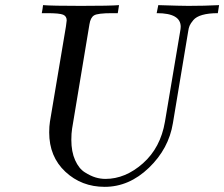

<svg xmlns="http://www.w3.org/2000/svg" viewBox="-20 -703 870 745"><path d="M142.1 -651.9Q143.1 -656.7 145 -668Q147 -679.2 147 -683.1Q183.1 -680.2 293.9 -680.2Q406.7 -680.2 441.9 -683.1L437 -651.9H415Q358.9 -651.9 345 -643.3Q331.1 -634.8 327.1 -608.9L259.8 -204.1Q256.8 -186 256.8 -160.2Q256.8 -114.3 271.5 -81.5Q286.1 -48.8 309.1 -34.4Q332 -20 351.1 -14.4Q370.1 -8.8 389.2 -8.8Q466.3 -8.8 534.7 -69.3Q603 -129.9 620.1 -231L678.2 -576.2Q681.2 -592.3 681.2 -599.1Q681.2 -651.9 589.4 -651.9Q588.4 -651.9 587.9 -651.9L594.2 -683.1Q684.1 -680.2 710.9 -680.2Q772.9 -680.2 830.1 -683.1L825.2 -651.9Q789.1 -651.9 765.1 -645Q741.2 -638.2 730.2 -625Q719.2 -611.8 715.6 -603Q711.9 -594.2 710 -580.1L650.9 -225.1Q634.8 -126 557.9 -52Q481 22 386.2 22Q296.4 22 233.6 -36.6Q170.9 -95.2 170.9 -189Q170.9 -212.9 173.8 -231L235.8 -600.1L238.8 -624Q238.8 -640.1 224.9 -646Q210.9 -651.9 163.1 -651.9Z"/></svg>

Font: CMU Serif Extra
Style: RomanSlanted
Weight: 500
Italic angle: -9.46001°
Version: Version 0.7.0